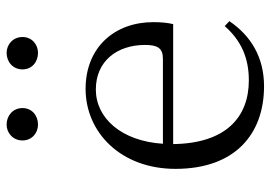

<svg xmlns="http://www.w3.org/2000/svg" viewBox="-139 -666 819 581"><g transform="rotate(-90 270.5 -375.5)"><path d="M184 -670C211 -670 234 -688 234 -717C234 -746 211 -765 184 -765C159 -765 136 -746 136 -717C136 -688 159 -670 184 -670ZM401 -670C426 -670 449 -688 449 -717C449 -746 426 -765 401 -765C374 -765 351 -746 351 -717C351 -688 374 -670 401 -670ZM300 14C388 14 453 -26 497 -91L482 -105C440 -57 388 -32 318 -32C206 -32 127 -102 125 -261H488C492 -277 494 -297 494 -321C494 -438 418 -526 292 -526C161 -526 50 -420 50 -254C50 -74 155 14 300 14ZM126 -292C134 -418 204 -495 290 -495C376 -495 425 -431 425 -346C425 -309 416 -292 383 -292Z"/></g></svg>

Font: Noto Serif JP Light
Style: Regular
Weight: 300
Designer: Ryoko NISHIZUKA 西塚涼子 (kana & ideographs); Frank Grießhammer (Latin, Greek & Cyrillic); Wenlong ZHANG 张文龙 (bopomofo); San
Foundry: Adobe
Version: Version 2.001;hotconv 1.1.0;makeotfexe 2.6.0